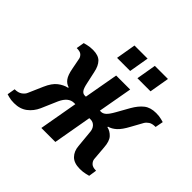

<svg xmlns="http://www.w3.org/2000/svg" viewBox="-169 -874 1067 1067"><g transform="rotate(45 364.5 -340.0)"><path d="M70 10Q45 10 27.5 5Q10 0 10 0L18 -47Q45 -47 61.5 -58.5Q78 -70 84 -85L121 -170Q141 -216 167.5 -236.5Q194 -257 222 -263L223 -267Q201 -273 186.5 -292.5Q172 -312 164 -355L151 -422Q148 -434 137.5 -443.5Q127 -453 100 -453L108 -500Q108 -500 127.5 -505Q147 -510 171 -510Q214 -510 234.5 -489Q255 -468 263 -428L279 -355Q286 -321 295.5 -309.5Q305 -298 317 -298H327L363 -500H473L437 -298H447Q460 -298 473.5 -309.5Q487 -321 506 -355L547 -428Q570 -468 597 -489Q624 -510 668 -510Q692 -510 710.5 -505Q729 -500 729 -500L720 -453Q693 -453 679 -443.5Q665 -434 658 -422L621 -355Q598 -312 576.5 -292.5Q555 -273 532 -267L531 -263Q557 -257 576 -236.5Q595 -216 598 -170L605 -85Q607 -70 619 -58.5Q631 -47 658 -47L651 0Q651 0 631.5 5Q612 10 587 10Q541 10 518 -13.5Q495 -37 492 -75L483 -170Q482 -197 468.5 -212Q455 -227 435 -227H425L385 0H275L315 -227H305Q262 -227 236 -170L195 -75Q178 -37 147 -13.5Q116 10 70 10ZM457 -573 477 -690H580L560 -573ZM297 -573 317 -690H420L400 -573Z"/></g></svg>

Font: Cuprum SemiBold
Style: Italic
Weight: 600
Italic angle: -10°
Version: Version 3.000